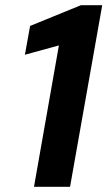

<svg xmlns="http://www.w3.org/2000/svg" viewBox="-20 -720 414 740"><path d="M111 0 207 -545 76 -509 96 -620 292 -700H374L250 0Z"/></svg>

Font: DM Sans
Style: Bold Italic
Weight: 700
Italic angle: -10°
Designer: Colophon Foundry, Jonny Pinhorn
Foundry: Colophon Foundry
Version: Version 4.004;gftools[0.9.30]